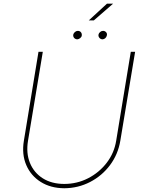

<svg xmlns="http://www.w3.org/2000/svg" viewBox="-20 -1008 790 1040"><path d="M688.5 -727.5H711.9L631.8 -246.1Q619.6 -172.4 576.2 -114Q532.7 -55.7 468 -22.2Q403.3 11.2 328.1 11.7Q254.4 11.2 200.7 -22.5Q147 -56.2 122.1 -114.3Q97.2 -172.4 109.4 -246.1L188.5 -727.5H211.9L131.8 -246.1Q120.6 -178.7 142.1 -125.7Q163.6 -72.8 211.7 -42.2Q259.8 -11.7 328.1 -11.7Q397 -11.7 456.8 -42.2Q516.6 -72.8 557.6 -125.7Q598.6 -178.7 609.4 -246.1ZM460.9 -897.5 559.6 -988.3H592.8L488.3 -897.5ZM398.4 -794.9Q387.7 -795.4 381.3 -803Q375 -810.5 377 -821.3Q378.9 -828.6 386 -834.7Q393.1 -840.8 401.4 -840.8Q412.1 -840.8 418.2 -833.5Q424.3 -826.2 422.9 -815.4Q421.9 -807.6 414.3 -801.5Q406.7 -795.4 398.4 -794.9ZM535.2 -794.9Q524.4 -795.4 518.1 -803.5Q511.7 -811.5 513.7 -821.3Q515.1 -828.1 522.2 -834.5Q529.3 -840.8 538.1 -840.8Q548.3 -840.8 554.9 -833.3Q561.5 -825.7 558.6 -815.4Q556.6 -806.6 550 -801Q543.5 -795.4 535.2 -794.9Z"/></svg>

Font: Inter Tight Thin
Style: Italic
Weight: 250
Italic angle: -9.39999°
Designer: Rasmus Andersson
Foundry: rsms
Version: Version 3.004